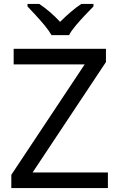

<svg xmlns="http://www.w3.org/2000/svg" viewBox="-20 -964 612 984"><path d="M533 0H38V-68L414 -634H50V-714H523V-646L147 -80H533ZM244 -784Q231 -807 209 -833.5Q187 -860 163 -886Q139 -912 121 -931V-944H181Q207 -927 235 -903Q263 -879 288 -852Q315 -879 343 -903Q371 -927 397 -944H459V-931Q440 -912 415.5 -886Q391 -860 368.5 -833.5Q346 -807 334 -784Z"/></svg>

Font: Noto Sans Old North Arabian
Style: Regular
Weight: 400
Designer: Monotype Design Team
Foundry: Monotype Imaging Inc.
Version: Version 2.001; ttfautohint (v1.8.4.7-5d5b)